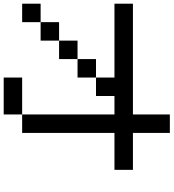

<svg xmlns="http://www.w3.org/2000/svg" viewBox="30 -970 940 1040"><g transform="rotate(90 500.0 -450.0)"><path d="M0 -100V-200H100V-100ZM0 -600V-700H600V-900H700V-700H900V-600H700V-100H600V-600H500V-500H400V-600ZM200 -200H100V-300H200ZM200 -300V-400H300V-300ZM400 0V-100H600V0ZM400 -500V-400H300V-500Z"/></g></svg>

Font: GalmuriMono9 Regular
Style: Regular
Weight: 400
Designer: Lee Minseo (quiple)
Version: Version 2.399;hotconv 1.1.1;makeotfexe 2.6.0 DEVELOPMENT